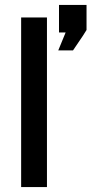

<svg xmlns="http://www.w3.org/2000/svg" viewBox="-20 -761 428 781"><path d="M217 -556 247 -629H220V-741H332V-639Q329 -632 277 -556ZM66 0V-690H171V0Z"/></svg>

Font: Coval
Style: Medium
Weight: 500
Foundry: Context Ltd
Version: Version 001.000